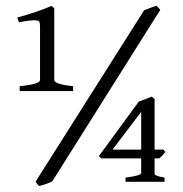

<svg xmlns="http://www.w3.org/2000/svg" viewBox="-20 -623 626 658"><path d="M47.4 -311V-327.6Q68.8 -329.6 82.5 -332.3Q96.2 -335 103.8 -337.6Q111.3 -340.3 114.3 -343.3Q117.2 -346.2 117.2 -348.6V-527.3Q117.2 -537.1 116.7 -542.2Q116.2 -547.4 112.3 -550.3Q110.8 -551.8 106.7 -552.7Q102.5 -553.7 95 -553.5Q87.4 -553.2 75.2 -551.8Q63 -550.3 44.9 -546.9L39.1 -563Q50.3 -565.9 66.7 -570.8Q83 -575.7 99.9 -581.3Q116.7 -586.9 132.1 -592.8Q147.5 -598.6 156.2 -603L166 -594.7V-348.6Q166 -346.2 168.5 -343.5Q170.9 -340.8 177.7 -337.9Q184.6 -335 197.3 -332.3Q210 -329.6 230.5 -327.6V-311ZM463.9 -239.7 365.7 -110.4H463.9ZM546.9 -102.5Q541 -95.2 536.1 -89.6Q531.2 -84 524.9 -80.1H509.8V-28.3Q509.8 -26.4 510.7 -24.9Q511.7 -23.4 515.4 -21.7Q519 -20 525.9 -18.1Q532.7 -16.1 543.9 -14.2V0H410.2V-14.2Q427.7 -16.6 438.5 -18.8Q449.2 -21 454.8 -22.9Q460.4 -24.9 462.2 -26.9Q463.9 -28.8 463.9 -30.8V-80.1H328.1L318.8 -87.9L455.6 -274.9Q466.8 -279.3 479.2 -283.7Q491.7 -288.1 500 -292L509.8 -283.7V-110.4H539.6ZM159.2 -1.5Q147.9 3.9 137.5 7.6Q127 11.2 113.8 14.6L101.6 0L473.6 -587.4Q483.4 -591.3 494.9 -595.9Q506.3 -600.6 517.1 -603L529.3 -589.4Z"/></svg>

Font: Noto Serif Devanagari
Style: Regular
Weight: 400
Designer: Monotype Design Team
Foundry: Monotype Imaging Inc.
Version: Version 1.01